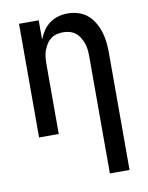

<svg xmlns="http://www.w3.org/2000/svg" viewBox="-84 -589 668 865"><g transform="rotate(-10 250.0 -156.5)"><path d="M348 215V-320Q348 -335 346.5 -350.5Q345 -366 340 -380Q335 -394 327 -407.5Q319 -421 307 -430.5Q295 -440 280 -444Q265 -448 250 -448Q235 -448 220 -444Q205 -440 193 -430.5Q181 -421 173 -407.5Q165 -394 160 -380Q155 -366 153.5 -350.5Q152 -335 152 -320V0H62V-520H152V-432Q160 -453 172.5 -471.5Q185 -490 203 -503Q221 -516 242.5 -522Q264 -528 286 -528Q310 -528 334 -520.5Q358 -513 376 -497.5Q394 -482 406.5 -460.5Q419 -439 426 -416Q433 -393 435.5 -368.5Q438 -344 438 -320V215Z"/></g></svg>

Font: Iosevka Curly Medium
Style: Regular
Weight: 500
Monospace: yes
Designer: Belleve Invis
Foundry: Belleve Invis
Version: Version 22.1.2; ttfautohint (v1.8.4)